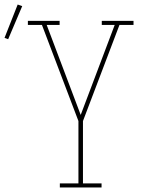

<svg xmlns="http://www.w3.org/2000/svg" viewBox="-106 -827 626 847"><path d="M158 0V-18H240V-293L79 -717H17V-735H157V-717H100L250 -320L400 -717H343V-735H483V-717H421L260 -293V-18H342V0ZM-70 -654 -86 -660 -28 -807 -8 -800Z"/></svg>

Font: Iosevka Slab Thin
Style: Regular
Weight: 100
Monospace: yes
Designer: Belleve Invis
Foundry: Belleve Invis
Version: Version 11.1.0; ttfautohint (v1.8.3)